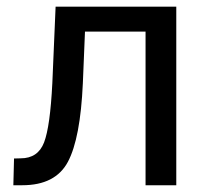

<svg xmlns="http://www.w3.org/2000/svg" viewBox="-20 -548 618 568"><path d="M501.5 -528.3V0H410.6V-454.6H231.4L225.1 -301.8Q217.8 -138.7 180.9 -69.3Q144 0 45.9 0H19.5L21.5 -79.1L41 -79.6Q92.3 -79.6 110.4 -126.7Q128.4 -173.8 134.8 -301.8L144.5 -528.3Z"/></svg>

Font: Roboto Web
Style: Regular
Weight: 400
Designer: Google
Version: Version 1.200310; 2013